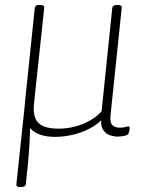

<svg xmlns="http://www.w3.org/2000/svg" viewBox="-20 -545 597 773"><path d="M61 208Q52 208 48.5 205Q45 202 46 196L88 -199L99 -87Q101 -70 101 -40.5Q101 -11 99 27.5Q97 66 93 109Q89 152 84 196Q83 208 65 208ZM201 6Q137 6 105 -25Q73 -56 80 -128L120 -513Q121 -519 125 -522Q129 -525 138 -525H142Q151 -525 155 -522Q159 -519 158 -513L117 -129Q113 -92 122 -69.5Q131 -47 154.5 -37Q178 -27 216 -27Q241 -27 266.5 -32Q292 -37 315 -46.5Q338 -56 357 -69Q376 -82 389 -97L432 -513Q434 -525 450 -525H454Q463 -525 467 -522Q471 -519 470 -513L425 -81Q422 -52 432 -41.5Q442 -31 463 -31Q477 -31 484.5 -33.5Q492 -36 497 -36Q500 -36 501 -34Q502 -32 502 -29Q502 -25 501 -19.5Q500 -14 498.5 -10Q497 -6 495 -4Q492 -1 484.5 1Q477 3 468 4Q459 5 452 5Q440 5 422.5 -0.5Q405 -6 394 -24.5Q383 -43 390 -81L405 -83Q389 -57 357.5 -37Q326 -17 285 -5.5Q244 6 201 6Z"/></svg>

Font: Asap Thin
Style: Italic
Weight: 250
Italic angle: -6°
Designer: Pablo Cosgaya
Foundry: Omnibus-Type
Version: Version 3.001